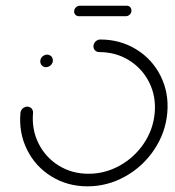

<svg xmlns="http://www.w3.org/2000/svg" viewBox="-20 -658 618 678"><path d="M122.2 -443Q122.6 -448.9 126.1 -454.1Q129.6 -459.3 135 -462.2Q140.4 -465.2 146.3 -465.2Q152.2 -465.2 157.2 -462.2Q162.2 -459.3 164.6 -454.1Q167 -448.9 166.7 -443Q166.3 -437 162.8 -431.9Q159.3 -426.7 153.7 -423.7Q148.1 -420.7 142.2 -420.7Q136.3 -420.7 131.5 -423.7Q126.7 -426.7 124.3 -431.9Q121.9 -437 122.2 -443ZM310 -496.3Q310.4 -502.2 313.9 -507.4Q317.4 -512.6 322.8 -515.6Q328.1 -518.5 334.1 -518.5Q404.4 -518.5 461.1 -483.7Q517.8 -448.9 547.4 -389.3Q577 -329.6 570.7 -259.3Q564.4 -188.9 524.4 -129.3Q484.4 -69.6 421.9 -34.8Q359.3 0 288.9 0Q218.5 0 161.9 -34.8Q105.2 -69.6 75.6 -129.3Q45.9 -188.9 52.2 -259.3Q52.6 -265.2 56.1 -270.4Q59.6 -275.6 65 -278.5Q70.4 -281.5 76.3 -281.5Q82.2 -281.5 87.2 -278.5Q92.2 -275.6 94.6 -270.4Q97 -265.2 96.7 -259.3Q91.5 -200.7 116.1 -151.5Q140.7 -102.2 187.4 -73.3Q234.1 -44.4 292.6 -44.4Q351.1 -44.4 403 -73.3Q454.8 -102.2 488 -151.5Q521.1 -200.7 526.3 -259.3Q531.5 -317.8 506.9 -367Q482.2 -416.3 435.6 -445.2Q388.9 -474.1 330.4 -474.1Q324.4 -474.1 319.4 -477Q314.4 -480 312 -485.2Q309.6 -490.4 310 -496.3ZM241.9 -619.3Q242.6 -627 248.5 -632.4Q254.4 -637.8 262.2 -637.8H427.4Q435.2 -637.8 440 -632.4Q444.8 -627 444.1 -619.3Q443.7 -611.5 437.8 -606.1Q431.9 -600.7 424.1 -600.7H258.9Q251.1 -600.7 246.1 -606.1Q241.1 -611.5 241.9 -619.3Z"/></svg>

Font: 26F Galaxy Sans Oblique
Style: Regular
Weight: 400
Italic angle: -5°
Designer: C₂₉H₂₅N₃O₅
Version: Version 1.200;FEAKit 1.0